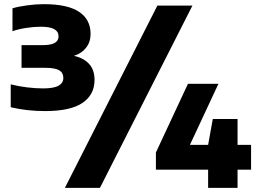

<svg xmlns="http://www.w3.org/2000/svg" viewBox="-20 -835 1237 923"><path d="M434.5 -451Q434.5 -380 376.8 -340.5Q319 -301 196 -301Q109.5 -301 31.5 -319.5V-429.5Q69 -420 110 -415Q151 -410 186.5 -410Q238.5 -410 261.5 -423Q284.5 -436 284.5 -460.5Q284.5 -485 264.8 -497Q245 -509 197 -509H83.5V-618H182.5Q225.5 -618 243.5 -628.8Q261.5 -639.5 261.5 -660.5Q261.5 -683 241 -694.8Q220.5 -706.5 175 -706.5Q143.5 -706.5 106 -700.8Q68.5 -695 40 -685V-795Q67.5 -803.5 110 -809.2Q152.5 -815 191 -815Q304.5 -815 360 -778.2Q415.5 -741.5 415.5 -672Q415.5 -633.5 393.8 -605.5Q372 -577.5 335 -566.5Q382 -556.5 408.2 -527.8Q434.5 -499 434.5 -451ZM292 68 736.5 -808H905L460.5 68ZM1187 -138.5V-19.5H1122V68H980.5V-19.5H729.5V-102L883.5 -432H1030L893 -138.5H980.5L1003 -263H1122V-138.5Z"/></svg>

Font: Encode Sans Expanded ExtraBold
Style: Regular
Weight: 800
Width: 7
Designer: Multiple Designers
Foundry: Impallari Type
Version: Version 2.000